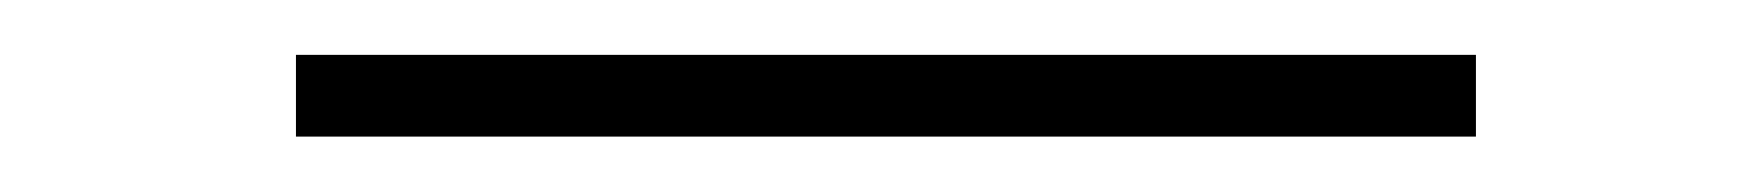

<svg xmlns="http://www.w3.org/2000/svg" viewBox="-20 -250 640 70"><path d="M518.1 -230H87.9V-200.2H518.1Z"/></svg>

Font: Compagnon Light Italic
Style: Regular
Weight: 400
Italic angle: -12°
Designer: Valentin Papon
Foundry: Velvetyne Type Foundry
Version: Version 1.000;PS 001.000;hotconv 1.0.88;makeotf.lib2.5.64775